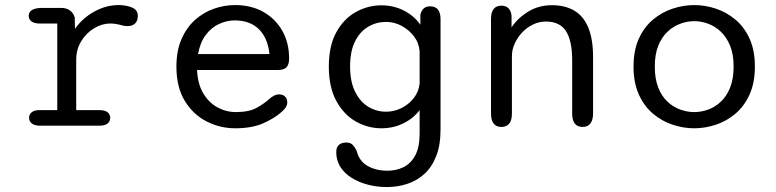

<svg xmlns="http://www.w3.org/2000/svg" viewBox="-20 -508 3135 776"><path d="M288 -63H381Q404.5 -63 415 -54.2Q425.5 -45.5 425.5 -31.5Q425.5 -17.5 414.8 -8.8Q404 0 381 0H143.5Q120 0 108.8 -8.8Q97.5 -17.5 97.5 -31.5Q97.5 -45.5 108 -54.2Q118.5 -63 139.5 -63H211.5V-413H139.5Q118.5 -413 107.2 -421.5Q96 -430 96 -444.5Q96 -459.5 109.8 -467.8Q123.5 -476 150 -476H228Q248 -476 262.2 -466Q276.5 -456 282 -438L283 -391.5Q313 -434.5 360.8 -461Q408.5 -487.5 459.5 -487.5Q489.5 -487.5 513.2 -477.8Q537 -468 537 -443.5Q537 -424 526 -413.2Q515 -402.5 496.5 -402.5Q486.5 -402.5 478.5 -404.2Q470.5 -406 462 -408.5Q453.5 -410.5 444.2 -411.8Q435 -413 425.5 -413Q392.5 -413 360.8 -394Q329 -375 308.5 -341.8Q288 -308.5 288 -266Z M930.5 10.5Q870 10.5 815.5 -17Q761 -44.5 727 -100Q693 -155.5 693 -239Q693 -302.5 713.2 -349.2Q733.5 -396 767.5 -426.8Q801.5 -457.5 843.8 -472.5Q886 -487.5 930 -487.5Q995.5 -487.5 1044.5 -459.8Q1093.5 -432 1121 -383.5Q1148.5 -335 1148.5 -271.5Q1148.5 -247 1137.8 -236Q1127 -225 1102.5 -225H776.5Q779 -168.5 801.5 -130.8Q824 -93 859 -74Q894 -55 933.5 -55Q986.5 -55 1017.8 -72.5Q1049 -90 1069 -108.5Q1078 -116.5 1087.8 -121.5Q1097.5 -126.5 1108.5 -126.5Q1123 -126.5 1132 -117.8Q1141 -109 1141 -94.5Q1141 -83.5 1134.8 -74Q1128.5 -64.5 1118 -55.5Q1091 -31 1045 -10.2Q999 10.5 930.5 10.5ZM780.5 -289.5H1069Q1062.5 -354 1026.5 -389.8Q990.5 -425.5 929 -425.5Q896.5 -425.5 865.5 -411.2Q834.5 -397 811.8 -367Q789 -337 780.5 -289.5Z M1543.5 248Q1504 248 1467.2 238.5Q1430.5 229 1401.5 211Q1372.5 193 1355.8 166.8Q1339 140.5 1339 106.5Q1339 87 1350 77.5Q1361 68 1379 68Q1397 68 1406.2 78.2Q1415.5 88.5 1421.5 101.5Q1431.5 143 1465.5 162.5Q1499.5 182 1546 182Q1581 182 1610.5 167.8Q1640 153.5 1658 120.5Q1676 87.5 1676 32.5V-63Q1651 -29.5 1610.2 -9.5Q1569.5 10.5 1521.5 10.5Q1466.5 10.5 1417.8 -17.2Q1369 -45 1339 -100.5Q1309 -156 1309 -239Q1309 -322.5 1339 -377.2Q1369 -432 1417.8 -459.2Q1466.5 -486.5 1521.5 -486.5Q1571 -486.5 1612.5 -465.2Q1654 -444 1679 -408V-448Q1686.5 -482.5 1718.5 -482.5Q1760.5 -482.5 1760.5 -430V15.5Q1760.5 78.5 1743 123Q1725.5 167.5 1695.2 195Q1665 222.5 1625.8 235.2Q1586.5 248 1543.5 248ZM1540.5 -56.5Q1572.5 -56.5 1602.2 -71Q1632 -85.5 1652.2 -111.5Q1672.5 -137.5 1676 -170.5V-300Q1673.5 -334.5 1653 -361.2Q1632.5 -388 1602.8 -403.8Q1573 -419.5 1540.5 -419.5Q1501.5 -419.5 1468.5 -400.2Q1435.5 -381 1415.2 -341.2Q1395 -301.5 1395 -239Q1395 -178 1415.2 -137.2Q1435.5 -96.5 1468.5 -76.5Q1501.5 -56.5 1540.5 -56.5Z M2335 5Q2292.5 5 2292.5 -49.5V-264Q2292.5 -343.5 2267.5 -382.2Q2242.5 -421 2186 -421Q2159.5 -421 2134.8 -409.2Q2110 -397.5 2091 -377.5Q2072 -357.5 2060.5 -332.5Q2049 -307.5 2049 -281.5V-49.5Q2049 5 2006.5 5Q1964.5 5 1964.5 -49.5V-431Q1964.5 -485 2006.5 -485Q2042.5 -485 2047.5 -445V-397.5Q2073 -435.5 2115.2 -461.2Q2157.5 -487 2211 -487Q2263.5 -487 2300.8 -465.2Q2338 -443.5 2357.5 -397Q2377 -350.5 2377 -276.5V-49.5Q2377 -23 2366.2 -9Q2355.5 5 2335 5Z M2786 10.5Q2742.5 10.5 2699 -3.8Q2655.5 -18 2619.5 -48.2Q2583.5 -78.5 2562 -126Q2540.5 -173.5 2540.5 -239Q2540.5 -304.5 2562 -351.8Q2583.5 -399 2619.5 -429Q2655.5 -459 2699 -473.2Q2742.5 -487.5 2786 -487.5Q2829.5 -487.5 2872.8 -473.2Q2916 -459 2952 -429Q2988 -399 3009.5 -351.8Q3031 -304.5 3031 -239Q3031 -173.5 3009.5 -126Q2988 -78.5 2952 -48.2Q2916 -18 2872.8 -3.8Q2829.5 10.5 2786 10.5ZM2786 -55Q2814 -55 2842 -65Q2870 -75 2893.2 -96.8Q2916.5 -118.5 2930.8 -153.8Q2945 -189 2945 -239Q2945 -288.5 2930.8 -323.2Q2916.5 -358 2893.2 -380Q2870 -402 2842 -412.2Q2814 -422.5 2786 -422.5Q2758 -422.5 2729.8 -412.2Q2701.5 -402 2678 -380Q2654.5 -358 2640.5 -323.2Q2626.5 -288.5 2626.5 -239Q2626.5 -189 2640.5 -153.8Q2654.5 -118.5 2678 -96.8Q2701.5 -75 2729.8 -65Q2758 -55 2786 -55Z"/></svg>

Font: Sono ExtraLight Monospace
Style: Regular
Weight: 400
Version: Version 2.112